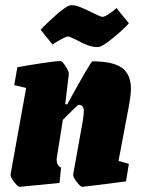

<svg xmlns="http://www.w3.org/2000/svg" viewBox="-20 -713 551 742"><path d="M479 -308 438 -91 478 -80 467 -12Q305 9 298 9Q291 9 276 -10.5Q261 -30 263 -40L300 -246Q304 -274 304 -283Q304 -308 283 -308Q281 -308 223 -250L200 -106Q199 -102 199 -95Q199 -74 216 -65L210 -6L56 9Q49 9 34 -10.5Q19 -30 21 -40L81 -373L35 -384L47 -453Q78 -459 136 -468Q194 -477 214 -477Q221 -477 234 -456Q247 -435 246 -427L232 -310H240L256 -339Q284 -390 309 -433Q334 -476 337 -476Q416 -476 451 -451Q486 -426 486 -369Q486 -348 479 -308ZM275 -559Q249 -572 242 -572Q236 -572 215 -560.5Q194 -549 183 -541L137 -598Q161 -624 200.5 -658.5Q240 -693 256 -693Q271 -693 290 -685.5Q309 -678 335 -665Q340 -663 355 -655.5Q370 -648 377 -648Q384 -648 401.5 -659.5Q419 -671 430 -682L478 -623Q459 -601 416.5 -566Q374 -531 358 -531Q338 -531 318 -538.5Q298 -546 275 -559Z"/></svg>

Font: Grenze Black
Style: Italic
Weight: 900
Italic angle: -10°
Designer: Renata Polastri
Foundry: Omnibus-Type
Version: Version 1.002; ttfautohint (v1.8)